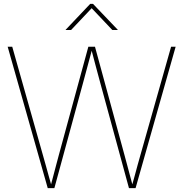

<svg xmlns="http://www.w3.org/2000/svg" viewBox="-20 -968 944 988"><path d="M225.6 0 19.5 -727.5H43L200.2 -171.9Q208 -144.5 215.6 -117.2Q223.1 -89.8 230.7 -62.5Q238.3 -35.2 246.1 -7.8H239.7Q247.1 -35.2 254.2 -62.5Q261.2 -89.8 268.6 -117.2Q275.9 -144.5 283.2 -171.9L434.6 -727.5H468.8L620.1 -171.9Q627.4 -144.5 634.8 -117.2Q642.1 -89.8 649.4 -62.5Q656.7 -35.2 664.1 -7.8H657.7Q665.5 -35.2 672.9 -62.5Q680.2 -89.8 687.7 -117.2Q695.3 -144.5 703.1 -171.9L860.4 -727.5H883.8L677.7 0H643.6L496.6 -539.1Q484.4 -584 472.4 -628.9Q460.4 -673.8 448.7 -718.8H455.1Q442.9 -673.8 430.9 -628.9Q418.9 -584 406.7 -539.1L259.8 0ZM345.7 -813.5H317.9V-814.9L444.3 -948.2H458.5L585.9 -814.9V-813.5H558.1L451.7 -925.8Z"/></svg>

Font: Inter 24pt Thin
Style: Regular
Weight: 250
Designer: Rasmus Andersson
Foundry: rsms
Version: Version 4.001;git-66647c0bb